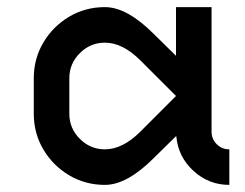

<svg xmlns="http://www.w3.org/2000/svg" viewBox="-20 -520 690 540"><path d="M275 -500Q337 -500 412 -425L475 -363V-500H575V-150Q575 -129 589.5 -114.5Q604 -100 625 -100V0Q567 0 524 -39.5Q481 -79 476 -136L475 -137L412 -75Q337 0 275 0Q220 0 174.5 -27Q129 -54 102 -99.5Q75 -145 75 -200V-300Q75 -355 102 -400.5Q129 -446 174.5 -473Q220 -500 275 -500ZM275 -100Q325 -100 375 -150L475 -250L375 -350Q325 -400 275 -400Q234 -400 204.5 -370.5Q175 -341 175 -300V-200Q175 -159 204.5 -129.5Q234 -100 275 -100Z"/></svg>

Font: Monoikos Medium
Style: Regular
Weight: 500
Designer: Brian Krent
Version: Version 0.088